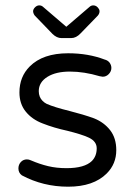

<svg xmlns="http://www.w3.org/2000/svg" viewBox="-20 -704 509 728"><path d="M402.3 -446.3Q402.3 -456.5 396 -465.8Q389.6 -474.6 377.9 -478H377.4Q314.9 -502 238.3 -502Q142.6 -502 92.8 -452.1Q53.7 -413.1 53.7 -353.5Q53.7 -310.1 77.6 -280.8Q101.6 -251 142.1 -235.8Q184.1 -219.2 235.8 -208Q259.8 -202.1 283.2 -194.8Q307.6 -187 317.9 -181.6Q346.7 -167.5 346.7 -141.6Q346.7 -112.3 328.6 -93.8Q300.8 -66.4 232.4 -66.4Q194.3 -66.4 162.6 -74Q130.9 -81.5 96.7 -96.2Q89.8 -99.6 82 -99.6Q68.4 -99.6 59.1 -89.8Q49.8 -79.6 49.8 -65.4Q49.8 -48.8 63 -39.1Q143.6 3.9 238.3 3.9Q334.5 3.9 384.8 -46.4Q420.9 -82.5 420.9 -134.8Q420.9 -180.2 397.9 -210Q374.5 -240.2 336.4 -255.4Q295.9 -270 243.7 -283.2Q186 -297.4 157.2 -310.1Q148.4 -314.5 141.6 -321.3Q127 -335.9 127 -358.4Q127 -392.6 160.6 -413.1Q192.4 -432.6 245.1 -432.6Q298.8 -432.6 357.9 -415L369.6 -413.1Q382.8 -413.1 392.6 -423.3Q402.3 -433.6 402.3 -446.3ZM212.9 -559.6H250Q268.6 -559.6 285.2 -577.1L351.1 -645Q357.4 -652.8 357.4 -661.1Q357.4 -666.5 355 -669.9Q346.7 -683.6 334 -683.6Q325.7 -683.6 319.8 -678.2L231.4 -602.5L143.1 -678.2Q137.2 -683.6 128.9 -683.6Q120.1 -683.6 112.8 -676.3Q105.5 -668.9 105.5 -661.1Q106 -652.8 111.8 -645Q178.7 -575.7 179.2 -575.2Q195.3 -559.6 212.9 -559.6Z"/></svg>

Font: YuPearl-Light
Style: Light
Weight: 300
Designer: Max Yao
Foundry: Max-Everyday
Version: Version 1.011; ttfautohint (v1.8.3)